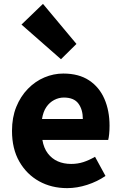

<svg xmlns="http://www.w3.org/2000/svg" viewBox="-20 -958 628 992"><path d="M327 14Q246 14 182 -21.5Q118 -57 80 -123Q42 -189 42 -282Q42 -351 64 -405.5Q86 -460 124 -499Q162 -538 209.5 -558Q257 -578 307 -578Q387 -578 440 -543Q493 -508 519.5 -447Q546 -386 546 -308Q546 -285 544 -265.5Q542 -246 539 -235H199Q206 -193 227 -165.5Q248 -138 278.5 -124.5Q309 -111 348 -111Q381 -111 410.5 -120.5Q440 -130 471 -148L525 -49Q483 -20 430.5 -3Q378 14 327 14ZM197 -343H408Q408 -392 385 -423Q362 -454 310 -454Q284 -454 260 -441.5Q236 -429 219.5 -405Q203 -381 197 -343ZM295 -652 91 -831 202 -938 375 -731Z"/></svg>

Font: Noto Sans JP ExtraBold
Style: Regular
Weight: 800
Designer: Ryoko NISHIZUKA  (kana, bopomofo & ideographs); Paul D. Hunt (Latin, Greek & Cyrillic); Sandoll Communications , Soo-you
Foundry: Adobe
Version: Version 2.004-H2;hotconv 1.0.118;makeotfexe 2.5.65603